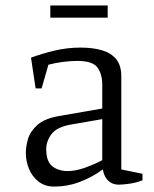

<svg xmlns="http://www.w3.org/2000/svg" viewBox="-20 -675 565 706"><path d="M179 11Q145 11 121.5 -7.5Q98 -26 86.5 -54.5Q75 -83 75 -112Q75 -136 83 -164Q91 -192 118 -216Q145 -240 201 -249L356 -276V-364Q356 -402 338.5 -426.5Q321 -451 264 -451Q241 -451 212.5 -447.5Q184 -444 158 -437L133 -350H111L94 -463Q135 -478 181 -489Q227 -500 277 -500Q322 -500 355.5 -490Q389 -480 407.5 -457Q426 -434 426 -395V-52L504 -36V-12Q481 -3 456.5 0.5Q432 4 416 4Q394 4 378.5 -10Q363 -24 358 -52Q320 -24 274.5 -6.5Q229 11 179 11ZM229 -46Q259 -46 294.5 -59Q330 -72 356 -86V-237L241 -217Q189 -208 169.5 -182Q150 -156 150 -127Q150 -81 172.5 -63.5Q195 -46 229 -46ZM165 -610V-655H376V-610Z"/></svg>

Font: Manuale Light
Style: Regular
Weight: 300
Designer: Eduardo Tunni / Pablo Cosgaya
Foundry: Eduardo Tunni / Pablo Cosgaya
Version: Version 1.002